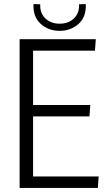

<svg xmlns="http://www.w3.org/2000/svg" viewBox="-20 -920 544 940"><path d="M76 -728H449L445 -672H142V-406H422L418 -350H142V-56H463L459 0H76ZM272 -769Q217 -769 179 -803.5Q141 -838 144 -900L177 -899Q175 -856 202 -830Q229 -804 272 -804Q315 -804 342 -830Q369 -856 367 -899L400 -900Q403 -838 365 -803.5Q327 -769 272 -769Z"/></svg>

Font: Murecho Light
Style: Regular
Weight: 300
Designer: Neil Summerour
Foundry: Positype
Version: Version 1.010; ttfautohint (v1.8.3)